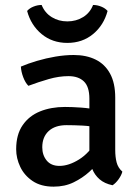

<svg xmlns="http://www.w3.org/2000/svg" viewBox="-20 -720 547 754"><path d="M43.5 -134Q43.5 -191.5 68.8 -228.2Q94 -265 137.2 -282.5Q180.5 -300 235 -300Q263 -300 298.2 -297.5Q333.5 -295 364 -288V-218.5Q337.5 -225 304 -226.8Q270.5 -228.5 241.5 -228.5Q196 -228.5 171 -205.2Q146 -182 146 -141.5Q146 -111 163.2 -89.8Q180.5 -68.5 213.5 -68.5Q250 -68.5 290.5 -93.8Q331 -119 359 -168.5L375 -90Q357 -69 330.5 -45Q304 -21 269.2 -4Q234.5 13 190.5 13Q141 13 108.2 -9Q75.5 -31 59.5 -64.8Q43.5 -98.5 43.5 -134ZM460.5 -46Q457 -32 445.8 -16.2Q434.5 -0.5 422 7.5Q390.5 1 371 -16Q351.5 -33 342.2 -56.8Q333 -80.5 331 -107V-332.5Q331 -379.5 309.5 -400.2Q288 -421 249 -421Q211.5 -421 171.5 -409.5Q131.5 -398 91.5 -383Q79.5 -395 71.2 -416.8Q63 -438.5 62 -458.5Q90 -470.5 125.5 -481Q161 -491.5 198.2 -497.8Q235.5 -504 269.5 -504Q319 -504 355.5 -486Q392 -468 412.2 -431Q432.5 -394 432.5 -336.5V-131.5Q432.5 -103.5 438 -82.2Q443.5 -61 460.5 -46ZM402.5 -677Q387.5 -621 345.5 -586.2Q303.5 -551.5 244.5 -551.5Q185.5 -551.5 143.5 -586.2Q101.5 -621 86.5 -677Q96 -688 111.8 -694.2Q127.5 -700.5 143.5 -700.5Q156 -669.5 183 -652.8Q210 -636 244.5 -636Q279 -636 306.2 -652.8Q333.5 -669.5 345.5 -700.5Q361.5 -700.5 377.2 -694.2Q393 -688 402.5 -677Z"/></svg>

Font: Signika Light
Style: Regular
Weight: 400
Version: Version 2.003;gftools[0.9.32]